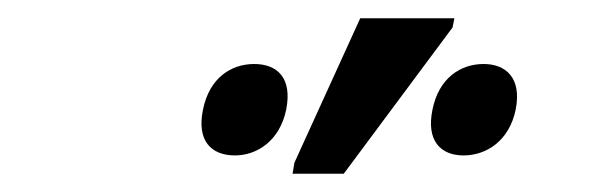

<svg xmlns="http://www.w3.org/2000/svg" viewBox="-20 -796 647 210"><path d="M300 -606H356L475 -766L477 -776H374L302 -618ZM237 -626C261 -626 286 -642 293 -676C300 -711 283 -726 258 -726C233 -726 209 -711 202 -676C195 -642 211 -626 237 -626ZM487 -626C512 -626 537 -642 544 -676C551 -711 533 -726 509 -726C484 -726 460 -711 453 -676C446 -642 462 -626 487 -626Z"/></svg>

Font: Noto Sans SemiCondensed
Style: Italic
Weight: 400
Width: 4
Italic angle: -12°
Designer: Monotype Design Team
Foundry: Monotype Imaging Inc.
Version: Version 2.013